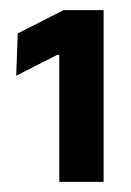

<svg xmlns="http://www.w3.org/2000/svg" viewBox="-20 -722 259 379"><path d="M97 -363V-613.5H92.5L12 -572.5L15 -656L105.5 -702H184.5V-363Z"/></svg>

Font: Anek Gurmukhi SemiBold
Style: Regular
Weight: 600
Designer: Sarang Kulkarni (Gurmukhi), Yesha Goshar (Latin)
Foundry: Ek Type
Version: Version 1.003